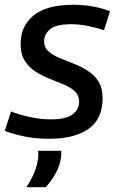

<svg xmlns="http://www.w3.org/2000/svg" viewBox="-33 -569 487 801"><path d="M-13 -23 13 -104Q45 -91 90.5 -81Q136 -71 179 -71Q242 -71 269.5 -91.5Q297 -112 297 -144Q297 -171 279.5 -187.5Q262 -204 234 -216Q206 -228 175 -240Q144 -252 116.5 -269.5Q89 -287 71 -314.5Q53 -342 53 -386Q53 -460 107 -504.5Q161 -549 273 -549Q317 -549 357 -541.5Q397 -534 426 -522L401 -443Q371 -453 334.5 -460.5Q298 -468 263 -468Q202 -468 176.5 -447.5Q151 -427 151 -396Q151 -371 169 -355Q187 -339 214.5 -327.5Q242 -316 273 -304Q304 -292 332 -274.5Q360 -257 377.5 -229.5Q395 -202 395 -160Q395 -72 336 -31Q277 10 172 10Q116 10 70 0.5Q24 -9 -13 -23ZM126 60H222Q224 71 222 83Q218 120 200.5 152Q183 184 158 212H77Q120 148 126 90Q128 73 126 60Z"/></svg>

Font: Georama Medium
Style: Italic
Weight: 500
Italic angle: -9°
Designer: Jean-Baptiste Levee
Foundry: Production Type
Version: Version 1.000